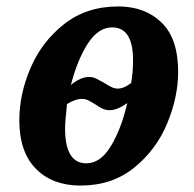

<svg xmlns="http://www.w3.org/2000/svg" viewBox="-20 -566 603 596"><path d="M40 -193Q40 -274 75 -355.5Q110 -437 179.5 -491.5Q249 -546 347 -546Q430 -546 481.5 -496Q533 -446 533 -343Q533 -265 499 -183Q465 -101 396.5 -45.5Q328 10 230 10Q143 10 91.5 -42Q40 -94 40 -193ZM387 -308Q393 -340 393 -379Q393 -481 328 -481Q285 -481 252.5 -430.5Q220 -380 200 -302Q229 -327 257 -327Q268 -327 277.5 -322.5Q287 -318 303 -309Q317 -300 326.5 -295.5Q336 -291 346 -291Q364 -291 387 -308ZM375 -246Q344 -224 321 -224Q308 -224 298.5 -228.5Q289 -233 276 -242Q263 -250 254 -254.5Q245 -259 234 -259Q214 -259 188 -243Q182 -189 182 -167Q182 -59 248 -59Q292 -59 324.5 -113Q357 -167 375 -246Z"/></svg>

Font: Noto Serif Narrow
Style: Bold Italic
Weight: 700
Width: 4
Italic angle: -12°
Designer: Monotype Design Team
Foundry: Monotype Imaging Inc.
Version: Version 1.001